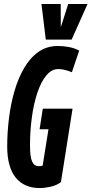

<svg xmlns="http://www.w3.org/2000/svg" viewBox="-20 -943 464 973"><path d="M181.2 10Q142.4 10 111.8 -3.2Q81.1 -16.3 59.7 -42.7Q38.3 -69.1 27.4 -108.6Q16.5 -148 16.5 -201Q16.5 -270.1 25.3 -342.2Q34.1 -414.4 52.9 -480Q71.8 -545.6 101.8 -597.6Q131.9 -649.6 174.6 -679.8Q217.3 -710 272.9 -710Q301.8 -710 330 -704.5Q358.1 -699.1 381.4 -686.7L344.3 -577Q335.7 -580.7 325 -584.1Q314.2 -587.5 302 -590.2Q289.8 -593 275.5 -593Q241.4 -593 214.6 -560.5Q187.7 -528.1 169.4 -473Q151 -418 141.6 -349.2Q132.1 -280.5 132.1 -207.6Q132.1 -176.1 134.8 -155.7Q137.5 -135.3 143.3 -123.2Q149 -111 157.4 -105.9Q165.8 -100.7 177.2 -100.7Q182.1 -100.7 188.1 -101.7Q194 -102.7 196.2 -103.7L225.6 -287.8H180.6L196.9 -392.2H347.7L288.8 -20.1Q267.2 -3.8 237.2 3.1Q207.2 10 181.2 10ZM423.6 -922.8 343 -742.3H212.1L190.1 -922.8H287.7L288.1 -804.9L325.7 -922.8Z"/></svg>

Font: Georama
Style: Italic
Weight: 400
Width: 2
Italic angle: -9°
Designer: Jean-Baptiste Levee
Foundry: Production Type
Version: Version 1.000